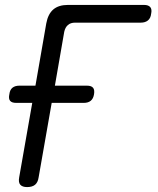

<svg xmlns="http://www.w3.org/2000/svg" viewBox="-20 -750 640 780"><path d="M90 10Q71 10 62.5 0.5Q54 -9 58 -30L111 -332H46Q28 -332 21 -340.5Q14 -349 18 -367Q20 -385 30.5 -393.5Q41 -402 59 -402H124L168 -655Q175 -693 196.5 -711.5Q218 -730 256 -730H565Q583 -730 590.5 -721Q598 -712 594 -694Q592 -676 581 -667Q570 -658 552 -658H285Q267 -658 256 -648.5Q245 -639 241 -621L203 -402H333Q351 -402 358 -393.5Q365 -385 362 -367Q359 -349 348.5 -340.5Q338 -332 320 -332H190L137 -30Q134 -9 122.5 0.5Q111 10 90 10Z"/></svg>

Font: Maple Mono NL Light
Style: Italic
Weight: 300
Italic angle: -10°
Monospace: yes
Designer: subframe7536
Version: Version 7.000